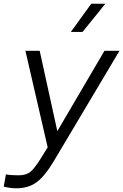

<svg xmlns="http://www.w3.org/2000/svg" viewBox="-61 -800 664 1035"><path d="M507 -780 384 -628H321L431 -780ZM502 -526H583L230 67Q180 151 135.5 183Q91 215 27 215Q-5 215 -41 206L-29 140Q-6 145 39 145Q80 145 102.5 126.5Q125 108 157 57L196 -6L76 -526H153L248 -93Z"/></svg>

Font: Plus Jakarta Display Light
Style: Italic
Weight: 300
Italic angle: -12°
Designer: Gumpita Rahayu
Foundry: Tokotype Studio
Version: Version 1.000;hotconv 1.0.109;makeotfexe 2.5.65596